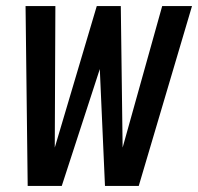

<svg xmlns="http://www.w3.org/2000/svg" viewBox="-20 -611 651 631"><path d="M71 0 64 -591H162L160 -126L298 -591H377L383 -126L513 -591H611L436 0H325L308 -384L183 0Z"/></svg>

Font: Alumni Sans SemiBold
Style: Italic
Weight: 600
Italic angle: -8°
Version: Version 1.016